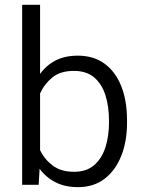

<svg xmlns="http://www.w3.org/2000/svg" viewBox="-20 -770 598 800"><path d="M509.3 -269V-258.8Q509.3 -180.7 485.1 -120.1Q460.9 -59.6 415.5 -24.9Q370.1 9.8 305.2 9.8Q251 9.8 211.2 -10.5Q171.4 -30.8 145 -66.9L141.1 0H72.3V-750H147V-461.9Q173.3 -498.5 212.2 -518.3Q251 -538.1 304.2 -538.1Q370.1 -538.1 415.8 -504.6Q461.4 -471.2 485.4 -410.6Q509.3 -350.1 509.3 -269ZM434.1 -258.8V-269Q434.1 -326.2 419.4 -372.8Q404.8 -419.4 372.8 -447Q340.8 -474.6 287.6 -474.6Q231 -474.6 197.5 -446.8Q164.1 -418.9 147 -380.9V-144.5Q165 -106.4 199.5 -80.3Q233.9 -54.2 288.6 -54.2Q339.8 -54.2 371.8 -81.5Q403.8 -108.9 418.9 -155.3Q434.1 -201.7 434.1 -258.8Z"/></svg>

Font: Vazirmatn RD UI Light
Style: Regular
Weight: 300
Designer: Saber Rastikerdar
Foundry: Saber Rastikerdar
Version: Version 33.003